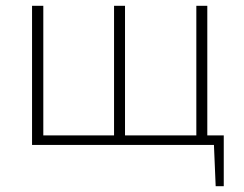

<svg xmlns="http://www.w3.org/2000/svg" viewBox="-20 -502 844 665"><path d="M698 -33V-482H660V-33H413V-482H375V-33H130V-482H91V0H721L727 143H755V-33Z"/></svg>

Font: Exo 2 Extra Light
Style: Regular
Weight: 250
Designer: Natanael Gama
Version: Version 1.001;PS 001.001;hotconv 1.0.88;makeotf.lib2.5.64775